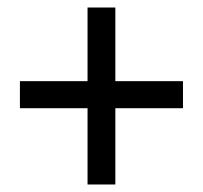

<svg xmlns="http://www.w3.org/2000/svg" viewBox="-20 -557 540 511"><path d="M213 -341V-537H287V-341H467V-269H287V-66H213V-269H33V-341Z"/></svg>

Font: D2Coding
Style: Regular
Weight: 400
Monospace: yes
Designer: Yong-Rak Park; Jeong-Hwan Yoon; Sang-Min Lee;
Foundry: NHN Corporation
Version: Version 1.3.2; Build 20180524